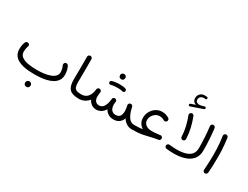

<svg xmlns="http://www.w3.org/2000/svg" viewBox="-96 -1739 3592 2781"><g transform="rotate(30 1700.5 -348.5)"><path d="M46.9 -182.1Q46.9 -212.4 52.5 -245.6Q58.1 -278.8 70.3 -302.7Q77.1 -316.4 91.8 -321.3Q106.4 -326.2 120.1 -319.3Q148.4 -305.2 136.2 -269.5Q129.9 -255.4 125.2 -229.5Q120.6 -203.6 120.6 -182.1Q120.6 -127 161.4 -96.9Q202.1 -66.9 269.8 -55.4Q337.4 -43.9 417.5 -43.9Q474.1 -43.9 530 -50.8Q585.9 -57.6 632.1 -74Q678.2 -90.3 705.8 -117.9Q733.4 -145.5 733.4 -187Q733.4 -214.4 725.8 -243.7Q718.3 -272.9 710 -288.1Q703.6 -302.7 707.3 -316.7Q710.9 -330.6 723.6 -337.9Q736.8 -345.7 751.5 -341.6Q766.1 -337.4 773.9 -324.7Q789.1 -298.3 798.1 -261.5Q807.1 -224.6 807.1 -187Q807.1 -127.4 779.8 -88.1Q752.4 -48.8 708 -25.1Q663.6 -1.5 611.3 10.3Q559.1 22 508.1 25.6Q457 29.3 417.5 29.3Q374.5 29.3 324.2 25.6Q273.9 22 225.1 10.5Q176.3 -1 136 -23.9Q95.7 -46.9 71.3 -85.4Q46.9 -124 46.9 -182.1ZM362.3 195.8Q362.3 179.2 374.8 165.8Q387.2 152.3 407.7 152.3Q421.9 152.3 431.4 158.2Q440.9 164.1 446.3 172.4Q453.6 183.6 453.6 196.3Q453.6 210.4 444.1 227.1Q434.6 243.7 407.2 243.7Q389.2 243.7 379.4 235.4Q369.6 227.1 365.7 216.3Q362.3 204.1 362.3 195.8Z M949.7 -189.9Q949.7 -280.3 951.7 -375.7Q953.6 -471.2 951.7 -571.3Q951.2 -586.9 961.4 -597.9Q971.7 -608.9 986.8 -609.4Q1002 -609.9 1013.2 -599.6Q1024.4 -589.4 1024.9 -573.7Q1026.9 -474.6 1025.1 -378.7Q1023.4 -282.7 1023.4 -190.9Q1023.4 -140.6 1033.2 -111.8Q1043 -83 1070.3 -70.8Q1097.7 -58.6 1149.9 -58.6H1150.4Q1166 -58.6 1176.3 -48.1Q1186.5 -37.6 1186.5 -22Q1186.5 -6.8 1176.3 3.9Q1166 14.6 1150.4 14.6H1149.9Q1043 14.6 996.3 -31.5Q949.7 -77.6 949.7 -189.9Z M1113.8 -22Q1113.8 -37.6 1124.5 -48.1Q1135.3 -58.6 1150.4 -58.6Q1214.4 -58.6 1251.2 -97.4Q1288.1 -136.2 1299.3 -199.7Q1300.8 -210.9 1303.2 -227.1V-229.5Q1304.7 -245.1 1316.4 -254.6Q1328.1 -264.2 1342.8 -263.2Q1352.5 -262.2 1360.4 -256.3Q1379.4 -243.7 1376 -221.2L1375.5 -217.8Q1374.5 -206.5 1372.6 -195.3Q1369.1 -168.9 1369.1 -148.4Q1369.1 -105 1390.9 -76.9Q1412.6 -48.8 1452.6 -48.8Q1502 -48.8 1528.8 -89.6Q1555.7 -130.4 1565.4 -197.8Q1566.4 -209 1568.4 -224.1Q1569.8 -235.4 1577.6 -243.2Q1578.6 -244.1 1579.1 -244.6Q1579.1 -244.6 1579.1 -244.6Q1590.8 -255.4 1606.4 -253.9Q1613.8 -252.9 1620.1 -249.5Q1629.4 -244.6 1634.5 -234.9Q1639.6 -225.1 1637.7 -213.9Q1637.2 -211.4 1637.2 -209.5Q1636.2 -202.6 1635.3 -196.3Q1633.8 -180.7 1633.8 -168Q1633.8 -115.2 1658 -82.5Q1682.1 -49.8 1730 -49.8Q1778.8 -49.8 1800 -79.3Q1821.3 -108.9 1821.3 -161.6Q1821.3 -204.6 1809.1 -254.9Q1808.1 -258.8 1808.1 -263.2Q1807.6 -275.9 1815.7 -285.9Q1823.7 -295.9 1835.9 -298.8Q1850.1 -302.7 1863.8 -294.7Q1877.4 -286.6 1880.4 -271.5Q1883.3 -259.3 1885.3 -249Q1906.7 -160.6 1942.1 -109.6Q1977.5 -58.6 2037.1 -58.6H2037.6Q2053.2 -58.6 2063.5 -48.1Q2073.7 -37.6 2073.7 -22Q2073.7 -6.8 2063.5 3.9Q2053.2 14.6 2037.6 14.6H2037.1Q1987.3 14.6 1948.7 -10.5Q1910.2 -35.6 1881.3 -78.1Q1864.7 -30.8 1827.6 -3.7Q1790.5 23.4 1734.4 23.4Q1684.1 23.4 1647.2 0.7Q1610.4 -22 1589.4 -62Q1564.9 -22.5 1529.1 1Q1493.2 24.4 1447.3 24.4Q1400.9 24.4 1366.7 -0.2Q1332.5 -24.9 1314.5 -64.5Q1284.7 -28.3 1243.2 -6.8Q1201.7 14.6 1150.4 14.6Q1135.3 14.6 1124.5 3.9Q1113.8 -6.8 1113.8 -22ZM1499.5 -584Q1499.5 -599.6 1511.5 -612.8Q1523.4 -626 1543 -626Q1556.6 -626 1565.9 -620.4Q1575.2 -614.7 1580.6 -606.4Q1587.4 -595.2 1587.4 -583.5Q1587.4 -569.8 1578.1 -554Q1568.8 -538.1 1543 -538.1Q1524.9 -538.1 1515.9 -545.9Q1506.8 -553.7 1502.9 -564.5Q1499.5 -573.2 1499.5 -584ZM1416.5 -411.1Q1413.1 -422.4 1418.7 -432.9Q1424.3 -443.4 1436 -446.8Q1461.9 -455.6 1497.1 -460Q1532.2 -464.4 1566.4 -464.4Q1630.4 -464.4 1668 -449.7Q1679.2 -443.4 1682.9 -431.2Q1686.5 -418.9 1679.7 -408.2Q1667.5 -389.2 1647 -395.5Q1633.3 -399.9 1611.3 -402.3Q1589.4 -404.8 1566.4 -404.8Q1533.7 -404.8 1503.2 -401.6Q1472.7 -398.4 1452.6 -391.6Q1441.4 -388.2 1430.9 -394.3Q1420.4 -400.4 1416.5 -411.1Z M2001 -22Q2001 -37.6 2011.7 -48.1Q2022.5 -58.6 2037.6 -58.6Q2077.6 -58.6 2111.6 -60.8Q2145.5 -63 2178.2 -67.9Q2139.6 -90.8 2117.4 -128.9Q2095.2 -167 2095.2 -214.8Q2095.2 -272 2122.3 -320.6Q2149.4 -369.1 2195.1 -398.4Q2240.7 -427.7 2296.4 -427.7Q2360.8 -427.7 2412.1 -394.5Q2425.3 -386.7 2428.7 -372.1Q2432.1 -357.4 2424.3 -344.7Q2416.5 -332 2402.1 -328.1Q2387.7 -324.2 2374.5 -332Q2339.8 -354.5 2294.9 -354.5Q2259.8 -354.5 2229.7 -335.2Q2199.7 -315.9 2181.2 -284.2Q2162.6 -252.4 2162.6 -215.3Q2162.6 -168 2200 -138.4Q2237.3 -108.9 2300.8 -108.9Q2324.7 -108.9 2350.1 -110.8Q2375.5 -112.8 2407.7 -116.7Q2422.4 -119.1 2438.5 -121.1Q2453.1 -123 2465.8 -114.5Q2478.5 -106 2480.5 -90.8Q2481.4 -84 2480 -77.1Q2477.5 -65.9 2469.7 -58.6Q2461.4 -50.3 2450.2 -48.8Q2414.1 -43.9 2381.6 -37.1Q2349.1 -30.3 2310.5 -20.5Q2260.7 -7.8 2218 0Q2175.3 7.8 2132.1 11.2Q2088.9 14.6 2037.6 14.6Q2022.5 14.6 2011.7 3.9Q2001 -6.8 2001 -22Z M2577.1 -707Q2574.7 -713.9 2578.1 -721.7Q2581.5 -729.5 2589.4 -732.4L2666 -758.8Q2639.2 -766.1 2623 -786.6Q2606.9 -807.1 2606.9 -838.4Q2606.9 -883.3 2636 -912.4Q2665 -941.4 2712.9 -941.4Q2731.9 -941.4 2747.6 -939Q2755.4 -937.5 2760.5 -931.4Q2765.6 -925.3 2764.6 -918Q2764.2 -910.2 2757.6 -904.3Q2751 -898.4 2742.7 -899.4Q2738.3 -900.4 2730.5 -900.9Q2722.7 -901.4 2717.3 -901.4Q2684.6 -901.4 2665 -883.3Q2645.5 -865.2 2645.5 -836.4Q2645.5 -810.1 2662.1 -796.9Q2678.7 -783.7 2707 -783.7Q2721.7 -783.7 2740.5 -787.8Q2759.3 -792 2787.6 -801.3Q2795.9 -804.2 2803.2 -799.8Q2810.5 -795.4 2812.5 -787.1Q2814.5 -779.3 2810.8 -772.7Q2807.1 -766.1 2800.3 -763.7L2602.5 -694.8Q2594.7 -691.9 2587.4 -695.6Q2580.1 -699.2 2577.1 -707ZM2584.5 -33.2Q2585.4 -48.3 2597.2 -58.3Q2608.9 -68.4 2624 -66.4Q2658.7 -63 2689 -60.8Q2719.2 -58.6 2747.6 -58.6Q2828.6 -58.6 2889.4 -75.9Q2950.2 -93.3 2983.9 -132.8Q3017.6 -172.4 3017.6 -238.3Q3017.6 -324.2 3012.2 -416.3Q3006.8 -508.3 2996.1 -592.3Q2994.1 -607.9 3003.7 -619.6Q3013.2 -631.3 3027.8 -633.3Q3042.5 -635.3 3054.7 -626.2Q3066.9 -617.2 3068.8 -601.6Q3080.1 -513.2 3085.7 -420.2Q3091.3 -327.1 3091.3 -238.3Q3091.3 -151.9 3047.1 -96.2Q3002.9 -40.5 2923.6 -13.7Q2844.2 13.2 2738.8 13.2Q2710 13.2 2680.4 11.5Q2650.9 9.8 2617.7 6.3Q2602.1 4.9 2592.5 -6.6Q2583 -18.1 2584.5 -33.2ZM2647 -574.7Q2641.6 -588.9 2648.2 -602.5Q2654.8 -616.2 2668.5 -621.6Q2682.6 -627 2696.5 -620.6Q2710.4 -614.3 2715.8 -600.1Q2747.6 -519.5 2767.3 -435.3Q2787.1 -351.1 2791 -259.3Q2792 -244.1 2782.2 -232.4Q2772.5 -220.7 2756.8 -219.7Q2741.7 -218.8 2730.2 -228.5Q2718.8 -238.3 2717.8 -253.4Q2714.4 -338.9 2695.6 -419.4Q2676.8 -500 2647 -574.7Z M3227.1 -564.5Q3225.1 -579.6 3234.4 -591.6Q3243.7 -603.5 3258.8 -605.5Q3273.4 -607.9 3285.6 -598.4Q3297.9 -588.9 3299.8 -574.2Q3308.1 -512.7 3312.7 -465.3Q3317.4 -418 3319.6 -370.8Q3321.8 -323.7 3321.8 -262.7Q3321.8 -197.8 3319.3 -127.9Q3316.9 -58.1 3312 2.4Q3310.5 17.1 3298.8 27.1Q3287.1 37.1 3272 36.1Q3256.8 34.7 3247.1 23.2Q3237.3 11.7 3238.8 -3.4Q3243.7 -63.5 3246.3 -133.1Q3249 -202.6 3249 -266.1Q3249 -324.2 3246.8 -368.4Q3244.6 -412.6 3240 -458Q3235.4 -503.4 3227.1 -564.5Z"/></g></svg>

Font: Mikhak-DS2-FD Regular
Style: Regular
Weight: 400
Designer: Amin Abedi
Version: Version 3.4